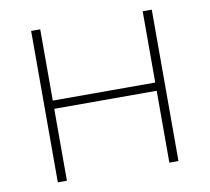

<svg xmlns="http://www.w3.org/2000/svg" viewBox="-78 -786 953 873"><g transform="rotate(-10 398.5 -349.5)"><path d="M120 -699H162V-370H635V-699H677V0H635V-332H162V0H120Z"/></g></svg>

Font: Alexandria ExtraLight
Style: Regular
Weight: 250
Designer: Mohamed Gaber
Foundry: Kief Type Foundry
Version: Version 5.100